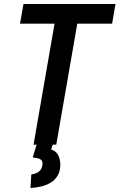

<svg xmlns="http://www.w3.org/2000/svg" viewBox="-20 -731 603 970"><path d="M387.7 -710.9 264.2 0H149.4L272.9 -710.9ZM563.5 -710.9 546.4 -611.3H81.1L98.6 -710.9ZM166 -3.9H247.6L238.3 24.4Q265.1 32.7 275.1 55.2Q285.2 77.6 284.7 104.5Q283.7 136.2 270.3 157.7Q256.8 179.2 235.4 192.1Q213.9 205.1 187.5 211.2Q161.1 217.3 133.8 218.8L138.2 150.4Q152.3 148.4 164.3 143.3Q176.3 138.2 184.1 128.2Q191.9 118.2 194.3 102.5Q196.8 86.4 189.7 78.9Q182.6 71.3 170.7 68.6Q158.7 65.9 145.5 64Z"/></svg>

Font: Roboto Condensed Medium
Style: Italic
Weight: 500
Italic angle: -12°
Designer: Christian Robertson
Foundry: Google
Version: Version 3.0; 2020